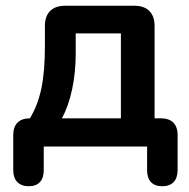

<svg xmlns="http://www.w3.org/2000/svg" viewBox="-20 -509 658 667"><path d="M80 138C114 138 132 118 132 82V0H491V82C491 118 509 138 544 138C578 138 597 118 597 82V-40C597 -78 576 -98 539 -98H517V-419C517 -464 492 -489 447 -489H206C161 -489 136 -464 136 -419V-350C136 -231 121 -160 84 -98C47 -98 26 -78 26 -40V82C26 118 46 138 80 138ZM195 -98C226 -154 243 -237 243 -321V-393H400V-98Z"/></svg>

Font: Nunito
Style: Bold
Weight: 700
Designer: Vernon Adams
Foundry: Vernon Adams
Version: Version 3.602